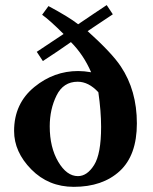

<svg xmlns="http://www.w3.org/2000/svg" viewBox="-20 -722 599 752"><path d="M35.2 -209Q35.2 -316.9 115.2 -381.8Q191.4 -443.8 286.1 -443.8Q309.1 -443.8 336.9 -439Q307.1 -507.8 257.8 -557.1Q208 -522 147.9 -482.9L124 -519L229 -588.9Q174.8 -643.1 145 -664.1L169.9 -698.2Q250 -655.3 286.1 -627Q306.2 -641.1 348.1 -668.9Q390.1 -696.8 397.9 -702.1L421.9 -666L323.2 -600.1Q418.5 -514.2 453.1 -461.9Q516.1 -367.7 516.1 -238.8Q516.1 -113.8 449 -52Q381.8 9.8 269 9.8Q169.9 9.8 102.5 -58.6Q35.2 -127 35.2 -209ZM285.2 -32.2Q321.3 -32.2 348.6 -75.7Q376 -119.1 376 -225.1Q376 -286.1 365.2 -360.8Q327.1 -401.9 284.2 -401.9Q228 -401.9 201.4 -347.9Q174.8 -293.9 174.8 -227.1Q174.8 -145 208 -88.6Q241.2 -32.2 285.2 -32.2Z"/></svg>

Font: Linux Libertine
Style: Bold
Weight: 700
Designer: Philipp H. Poll
Foundry: Philipp H. Poll
Version: Version 5.0.3